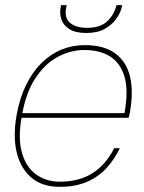

<svg xmlns="http://www.w3.org/2000/svg" viewBox="-20 -713 559 745"><path d="M212 12Q144 12 102 -23.5Q60 -59 45 -121Q30 -183 44 -264Q56 -332 81 -383Q106 -434 141 -468.5Q176 -503 218.5 -520.5Q261 -538 308 -538Q384 -538 427.5 -505.5Q471 -473 484.5 -416Q498 -359 485 -283Q484 -275 482.5 -269.5Q481 -264 479 -256H54L57 -274H463Q479 -362 463 -415.5Q447 -469 407 -494Q367 -519 307 -519Q256 -519 206.5 -493.5Q157 -468 119.5 -413Q82 -358 66 -270L64 -259Q49 -175 65.5 -119Q82 -63 121 -35.5Q160 -8 211 -8Q287 -8 339 -41Q391 -74 423 -138H445Q424 -94 392.5 -60Q361 -26 316.5 -7Q272 12 212 12ZM315 -585Q272 -585 248.5 -600.5Q225 -616 218 -638.5Q211 -661 215 -683L217 -693H239Q227 -648 249.5 -626.5Q272 -605 319 -605Q368 -605 395 -629.5Q422 -654 432 -693H454L452 -684Q447 -662 430.5 -639Q414 -616 385.5 -600.5Q357 -585 315 -585Z"/></svg>

Font: DM Sans 9pt Thin
Style: Italic
Weight: 250
Italic angle: -10°
Version: Version 4.004;gftools[0.9.30]